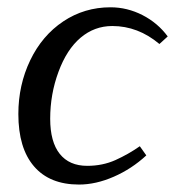

<svg xmlns="http://www.w3.org/2000/svg" viewBox="-20 -491 486 521"><path d="M29.8 -181.6Q29.8 -260.3 62 -327.4Q94.2 -394.5 151.6 -432.9Q209 -471.2 279.8 -471.2Q325.2 -471.2 366.7 -450Q408.2 -428.7 435.1 -392.1L412.6 -371.6Q354.5 -420.4 284.7 -420.4Q236.3 -420.4 198.7 -388.7Q161.1 -356.9 138.7 -296.1Q116.2 -235.4 116.2 -168.9Q116.2 -106 142.1 -73.5Q168 -41 216.8 -41Q258.3 -41 293.2 -56.6Q328.1 -72.3 359.4 -94.2L377 -69.3Q337.4 -32.7 288.8 -11.5Q240.2 9.8 194.3 9.8Q114.7 9.8 72.3 -39.6Q29.8 -88.9 29.8 -181.6Z"/></svg>

Font: Liberation Serif
Style: Italic
Weight: 400
Italic angle: -16.333°
Designer: Steve Matteson
Foundry: Ascender Corporation
Version: Version 2.1.5